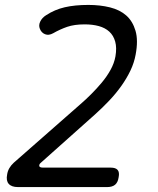

<svg xmlns="http://www.w3.org/2000/svg" viewBox="-20 -760 640 780"><path d="M53 0Q27 0 15.5 -13Q4 -26 9 -51Q11 -65 18 -77Q25 -89 36 -99L307 -337Q328 -355 350.5 -377.5Q373 -400 393.5 -424.5Q414 -449 429 -476Q444 -503 449 -531Q455 -566 448 -591Q441 -616 424 -631.5Q407 -647 381.5 -654Q356 -661 324 -661Q282 -661 253 -651Q224 -641 196 -625Q178 -615 163 -621Q148 -627 142 -643Q136 -657 143.5 -672.5Q151 -688 167 -698Q202 -721 243 -730.5Q284 -740 339 -740Q387 -740 427 -730Q467 -720 493 -697Q519 -674 530.5 -635Q542 -596 531 -538Q525 -505 510 -473.5Q495 -442 473 -411Q451 -380 423.5 -351Q396 -322 367 -296L145 -98Q139 -93 139.5 -86Q140 -79 156 -79H430Q450 -79 458 -69.5Q466 -60 462 -40Q459 -19 447.5 -9.5Q436 0 415 0Z"/></svg>

Font: Maple Mono NL Light
Style: Italic
Weight: 300
Italic angle: -10°
Monospace: yes
Designer: subframe7536
Version: Version 7.000